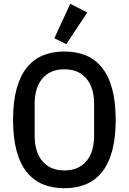

<svg xmlns="http://www.w3.org/2000/svg" viewBox="-20 -982 680 1014"><path d="M320 12Q257 12 207 -8.5Q157 -29 121.5 -73Q86 -117 67.5 -185.5Q49 -254 49 -349Q49 -444 67.5 -512.5Q86 -581 121.5 -625Q157 -669 207 -689.5Q257 -710 320 -710Q383 -710 433 -689.5Q483 -669 518.5 -625Q554 -581 572.5 -512.5Q591 -444 591 -349Q591 -254 572.5 -185.5Q554 -117 518.5 -73Q483 -29 433 -8.5Q383 12 320 12ZM320 -82Q395 -82 436 -130.5Q477 -179 477 -265V-433Q477 -519 436 -567.5Q395 -616 320 -616Q245 -616 204 -567.5Q163 -519 163 -433V-265Q163 -179 204 -130.5Q245 -82 320 -82ZM330 -749 267 -780 351 -962 441 -916Z"/></svg>

Font: IBM Plex Sans Condensed Medium
Style: Regular
Weight: 500
Width: 3
Designer: Mike Abbink, Paul van der Laan, Pieter van Rosmalen
Foundry: Bold Monday
Version: Version 1.3